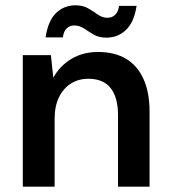

<svg xmlns="http://www.w3.org/2000/svg" viewBox="-20 -704 641 724"><path d="M66 0V-496H172L181 -411Q205 -455 248.5 -481.5Q292 -508 350 -508Q412 -508 455 -482.5Q498 -457 521 -406.5Q544 -356 544 -282V0H425V-270Q425 -336 397.5 -371.5Q370 -407 313 -407Q276 -407 247.5 -389Q219 -371 202.5 -337.5Q186 -304 186 -256V0ZM381 -562Q353 -562 333.5 -573.5Q314 -585 297 -596.5Q280 -608 260 -608Q243 -608 231.5 -597Q220 -586 217 -563H152Q161 -625 191 -654.5Q221 -684 265 -684Q293 -684 312.5 -672.5Q332 -661 349 -649Q366 -637 386 -637Q403 -637 414.5 -648.5Q426 -660 429 -682H495Q486 -621 455.5 -591.5Q425 -562 381 -562Z"/></svg>

Font: DM Sans 24pt SemiBold
Style: Regular
Weight: 600
Designer: Colophon Foundry, Jonny Pinhorn
Foundry: Colophon Foundry
Version: Version 4.004;gftools[0.9.30]